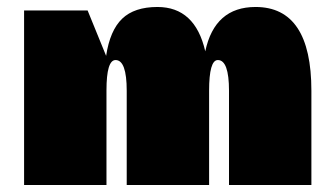

<svg xmlns="http://www.w3.org/2000/svg" viewBox="-20 -530 952 550"><path d="M311 -358Q285 -358 285 -271V0H49V-500H231L284 -370Q295 -443 330 -476.5Q365 -510 431 -510Q539 -510 568 -383Q595 -510 712 -510Q872 -510 872 -270V0H636V-270Q636 -358 604 -358Q579 -358 579 -270V0H343V-270Q343 -358 311 -358Z"/></svg>

Font: Fivo Sans Modern ExtBlk
Style: Regular
Weight: 950
Designer: Alexander Slobzheninov
Foundry: Alexander Slobzheninov
Version: 1.0